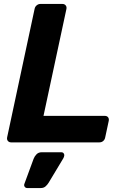

<svg xmlns="http://www.w3.org/2000/svg" viewBox="-20 -720 623 971"><path d="M36 0Q26 0 20 -7Q14 -14 16 -25L155 -675Q157 -686 165.5 -693Q174 -700 184 -700H296Q306 -700 312 -693Q318 -686 316 -675L200 -134H510Q521 -134 526.5 -127Q532 -120 530 -109L512 -25Q510 -14 502 -7Q494 0 483 0ZM118 231Q109 231 104.5 224Q100 217 104 208L150 83Q155 70 165 60Q175 50 191 50H291Q298 50 302 55.5Q306 61 305 67Q304 74 300 81L226 204Q220 214 210.5 222.5Q201 231 186 231Z"/></svg>

Font: Rubik SemiBold
Style: Italic
Weight: 600
Italic angle: -12°
Designer: Hubert and Fischer
Foundry: Hubert and Fischer
Version: Version 2.300;gftools[0.9.30]